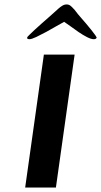

<svg xmlns="http://www.w3.org/2000/svg" viewBox="-20 -842 454 862"><path d="M93 0 177 -597H315L231 0ZM414 -674Q413 -669 409 -667.5Q405 -666 401 -666Q389 -666 370.5 -675.5Q352 -685 333 -698Q314 -711 296.5 -724Q279 -737 268 -744Q256 -738 234 -725Q212 -712 188 -699Q164 -686 143 -676Q122 -666 112 -666Q108 -666 104.5 -667.5Q101 -669 102 -674Q102 -676 111.5 -685Q121 -694 135 -707.5Q149 -721 166.5 -736Q184 -751 199.5 -765Q215 -779 227 -789.5Q239 -800 243 -804Q251 -811 260 -816.5Q269 -822 279 -822Q289 -822 296 -816.5Q303 -811 309 -804Q313 -801 321 -790Q329 -779 341.5 -765Q354 -751 366.5 -736Q379 -721 390 -707.5Q401 -694 407.5 -684.5Q414 -675 414 -674Z"/></svg>

Font: Gamine
Style: Bold Italic
Weight: 700
Designer: Tapiwanashe Sebastian Garikayi
Version: Version 1.000